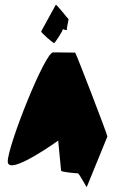

<svg xmlns="http://www.w3.org/2000/svg" viewBox="-20 -779 482 792"><path d="M12 -113C12 -49 220 -199 220 -199L232 -75C233 -69 296 -64 301 -64C307 -64 338 -2 338 -8L423 -216C423 -224 293 -562 290 -562C290 -562 233 -563 199 -563C165 -563 12 -178 12 -113ZM150 -650C148 -644 200 -601 203 -601C206 -601 241 -653 239 -659C239 -659 258 -651 256 -657C254 -663 265 -701 262 -701C260 -701 212 -764 210 -759C208 -754 150 -651 150 -650Z"/></svg>

Font: Ampere
Style: SCUltCnd
Weight: 400
Version: Version 1